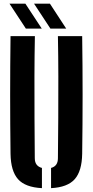

<svg xmlns="http://www.w3.org/2000/svg" viewBox="-20 -992 493 1021"><path d="M36 -174Q32 -487 36 -800H165.5Q163.5 -696.5 163.2 -585.8Q163 -475 163.5 -364.5Q164 -254 165 -150.5Q165 -109 203 -99V8.5Q114.5 4 76 -39Q37.5 -82 36 -174ZM251.5 8.5V-99Q288 -108.5 288 -150.5Q289 -254 289.8 -364.5Q290.5 -475 290.2 -585.8Q290 -696.5 288 -800H417Q421.5 -487 417 -174Q415.5 -82 377.2 -39Q339 4 251.5 8.5ZM117.5 -840 30.5 -972.5H115L202 -840ZM248 -840 161 -972.5H245.5L332 -840Z"/></svg>

Font: Big Shoulders Stencil Display ExtraBold
Style: Regular
Weight: 800
Designer: Patric King
Foundry: XO Type Co
Version: Version 1.000